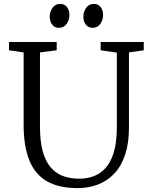

<svg xmlns="http://www.w3.org/2000/svg" viewBox="-20 -959 777 987"><path d="M378.5 8Q282.5 8 221.2 -27.2Q160 -62.5 130.8 -134.8Q101.5 -207 101.5 -317.5V-689.5L26.5 -700.5V-743H271.5V-700.5L185.5 -689.5V-308.5Q185.5 -231 200.2 -179.2Q215 -127.5 242 -97Q269 -66.5 305.8 -53.5Q342.5 -40.5 386.5 -40.5Q450.5 -40.5 493.8 -70Q537 -99.5 558.8 -157.8Q580.5 -216 580.5 -301V-688.5L497.5 -700.5V-743H719V-700.5L643 -689.5V-305Q643 -223.5 623.5 -164.5Q604 -105.5 568 -67.2Q532 -29 483.8 -10.5Q435.5 8 378.5 8ZM282 -816Q261 -816 248.2 -832.5Q235.5 -849 235.5 -873.5Q235.5 -898 249.8 -918.5Q264 -939 289 -939H290Q311.5 -939 324.2 -922.5Q337 -906 337 -881.5Q337 -857 322.8 -836.5Q308.5 -816 283 -816ZM455 -816Q434 -816 421.2 -832.5Q408.5 -849 408.5 -873.5Q408.5 -898 422.8 -918.5Q437 -939 462 -939H463Q484.5 -939 497.2 -922.5Q510 -906 510 -881.5Q510 -857 495.8 -836.5Q481.5 -816 456 -816Z"/></svg>

Font: Merriweather 20pt Light
Style: Regular
Weight: 300
Version: Version 2.100